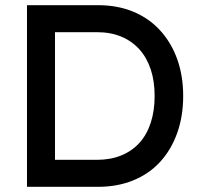

<svg xmlns="http://www.w3.org/2000/svg" viewBox="-20 -720 772 740"><path d="M84 0V-700H358Q433 -700 493.5 -675Q554 -650 597 -603Q640 -556 663 -492Q686 -428 686 -350Q686 -272 663 -207.5Q640 -143 597.5 -96.5Q555 -50 494 -25Q433 0 358 0ZM192 -93 189 -104H353Q406 -104 447.5 -121Q489 -138 517.5 -169.5Q546 -201 561 -247Q576 -293 576 -350Q576 -407 561 -452.5Q546 -498 517 -530Q488 -562 447 -579Q406 -596 353 -596H186L192 -605Z"/></svg>

Font: Our Lexend
Style: Regular
Weight: 400
Designer: Bonnie Shaver-Troup, Thomas Jockin
Foundry: Lexend
Version: Version 1.007